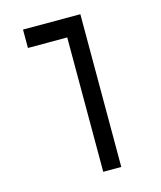

<svg xmlns="http://www.w3.org/2000/svg" viewBox="-119 -673 825 984"><g transform="rotate(-15 293.0 -180.5)"><path d="M401.4 224.6V-585.9H97.2V-488.3H305.7V224.6Z"/></g></svg>

Font: CaskaydiaCove Nerd Font
Style: Regular
Weight: 400
Designer: Aaron Bell
Foundry: Saja Typeworks
Version: Version 2111.1;Nerd Fonts 2.3.3